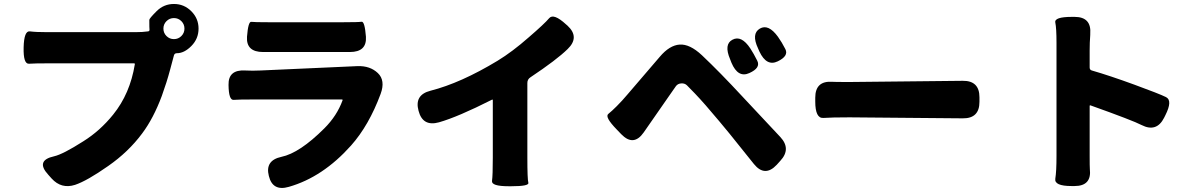

<svg xmlns="http://www.w3.org/2000/svg" viewBox="-20 -886 6040 967"><path d="M358 45Q289 67 240 13L223 -6Q157 -78 253 -99Q297 -109 399 -174Q484 -227 550 -309Q635 -414 659 -562Q660 -567 655 -567H220Q155 -567 126 -565Q97 -563 99 -647Q101 -732 130.5 -728Q160 -724 220 -724H661Q699 -724 726 -728Q733 -729 733 -736Q732 -742 732 -786Q732 -793 768.5 -829.5Q805 -866 856 -866Q907 -866 943.5 -829.5Q980 -793 980 -742Q980 -691 944 -654.5Q908 -618 871 -618Q859 -618 856 -607Q847 -576 837 -536Q820 -472 795 -403Q753 -290 696 -214Q627 -121 525 -50Q418 25 358 45ZM856 -689Q878 -689 893.5 -704.5Q909 -720 909 -742Q909 -764 893.5 -779.5Q878 -795 856 -795Q834 -795 818.5 -779.5Q803 -764 803 -742Q803 -720 818.5 -704.5Q834 -689 856 -689Z M1435 55Q1353 79 1334 0Q1314 -78 1397 -96Q1489 -115 1614 -240Q1677 -303 1705 -380Q1707 -385 1702 -385H1252Q1181 -385 1156.5 -383Q1132 -381 1131 -458Q1129 -536 1215 -531Q1252 -529 1292 -531L1781 -553Q1844 -555 1883 -518Q1922 -481 1897 -413Q1838 -254 1748 -153Q1606 6 1435 55ZM1305 -624Q1219 -624 1224 -701Q1230 -778 1245.5 -776Q1261 -774 1331 -774H1710Q1785 -774 1801 -776.5Q1817 -779 1823 -701Q1828 -624 1742 -624Z M2542 52Q2454 52 2458 25Q2462 -2 2462 -93V-381Q2462 -386 2458 -384Q2286 -297 2191 -270Q2109 -247 2088 -328Q2066 -408 2148 -429Q2301 -468 2486 -580Q2560 -625 2643 -698Q2723 -767 2745.5 -794Q2768 -821 2831 -763L2838 -757Q2901 -699 2839 -639Q2784 -585 2652 -497Q2636 -487 2636 -468V-93Q2636 17 2641 34.5Q2646 52 2555 52Z M3892 -56Q3832 8 3777 -60L3655 -212Q3629 -244 3602 -276Q3527 -366 3480 -415Q3451 -445 3440 -456Q3429 -467 3411.5 -466Q3394 -465 3384.5 -452.5Q3375 -440 3352 -406L3222 -219Q3171 -146 3109 -210L3085 -235Q3025 -297 3043.5 -312Q3062 -327 3086 -351Q3114 -379 3140 -410L3303 -600Q3352 -658 3403 -661.5Q3454 -665 3515 -608Q3606 -522 3718 -401L3910 -196Q3966 -136 3910 -76ZM3754 -518Q3697 -492 3664 -570L3657 -588Q3625 -663 3669 -686Q3714 -710 3759 -642Q3776 -616 3794 -580Q3812 -544 3754 -518ZM3897 -577Q3841 -550 3805 -626L3798 -642Q3763 -716 3807 -742Q3850 -767 3898 -701Q3918 -673 3935.5 -638.5Q3953 -604 3897 -577Z M4086 -375V-394Q4086 -480 4172 -474Q4179 -473 4259 -473L4829 -479Q4913 -480 4913 -396V-373Q4913 -289 4829 -290L4259 -295Q4168 -295 4127 -292Q4086 -289 4086 -375Z M5377 51Q5289 51 5295 14Q5301 -23 5301 -100V-671Q5301 -744 5295 -772.5Q5289 -801 5379 -801H5392Q5478 -801 5471 -715V-711Q5468 -671 5468 -631V-546Q5468 -534 5479 -531Q5569 -505 5693.5 -459.5Q5818 -414 5852.5 -397Q5887 -380 5849 -305L5843 -293Q5805 -218 5730 -256Q5686 -279 5473 -355Q5468 -357 5468 -352V-100Q5468 -48 5469 -35Q5479 51 5392 51Z"/></svg>

Font: Resource Han Rounded KR Heavy
Style: Regular
Weight: 900
Designer: Cyano Hao (round all glyphs); Ryoko NISHIZUKA 西塚涼子 (kana, bopomofo & ideographs); Paul D. Hunt (Latin, Greek & Cyrillic)
Foundry: Cyano Hao
Version: 0.990